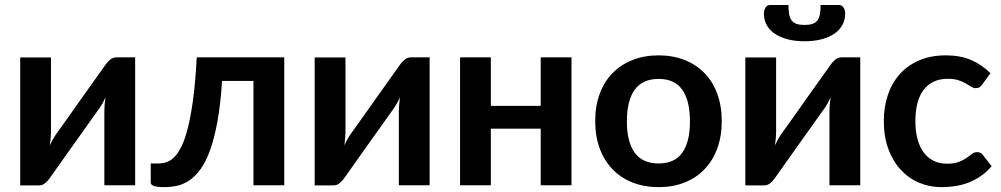

<svg xmlns="http://www.w3.org/2000/svg" viewBox="-20 -743 4013 770"><path d="M522 -513V0H398.5V-299.5Q398.5 -311 399.8 -324.8Q401 -338.5 403 -352.5Q393 -329.5 381 -312Q380 -311 371 -298.2Q362 -285.5 347.8 -265.5Q333.5 -245.5 315.5 -220.2Q297.5 -195 279 -169Q235.5 -107.5 180.5 -30Q173.5 -19.5 162.2 -9.5Q151 0.5 136.5 0.5H61V-512.5H184.5V-213Q184.5 -201.5 183.2 -187.8Q182 -174 180 -160Q191 -184.5 202 -200.5Q202.5 -201.5 211.5 -214Q220.5 -226.5 234.8 -246.5Q249 -266.5 267 -291.8Q285 -317 303.5 -343.5Q347 -405 402.5 -482.5Q409.5 -493.5 421 -503.2Q432.5 -513 447 -513Z M1120 0H996.5V-418.5H870.5Q864.5 -324 852 -255.8Q839.5 -187.5 822.2 -140Q805 -92.5 783.8 -63.8Q762.5 -35 738.5 -19Q714.5 -3 689 2.2Q663.5 7.5 637.5 7.5Q610 7.5 597.2 2.8Q584.5 -2 584.5 -10.5V-87.5H614Q630.5 -87.5 647 -92.5Q663.5 -97.5 679 -113Q694.5 -128.5 708.5 -157.2Q722.5 -186 734.2 -233.2Q746 -280.5 755 -349Q764 -417.5 769 -513H1120Z M1703 -513V0H1579.5V-299.5Q1579.5 -311 1580.8 -324.8Q1582 -338.5 1584 -352.5Q1574 -329.5 1562 -312Q1561 -311 1552 -298.2Q1543 -285.5 1528.8 -265.5Q1514.5 -245.5 1496.5 -220.2Q1478.5 -195 1460 -169Q1416.5 -107.5 1361.5 -30Q1354.5 -19.5 1343.2 -9.5Q1332 0.5 1317.5 0.5H1242V-512.5H1365.5V-213Q1365.5 -201.5 1364.2 -187.8Q1363 -174 1361 -160Q1372 -184.5 1383 -200.5Q1383.5 -201.5 1392.5 -214Q1401.5 -226.5 1415.8 -246.5Q1430 -266.5 1448 -291.8Q1466 -317 1484.5 -343.5Q1528 -405 1583.5 -482.5Q1590.5 -493.5 1602 -503.2Q1613.5 -513 1628 -513Z M2272 -513V0H2148.5V-227H1948.5V0H1825V-513H1948.5V-318.5H2148.5V-513Z M2621.5 -521Q2678.5 -521 2725.2 -502.5Q2772 -484 2805.2 -450Q2838.5 -416 2856.5 -367Q2874.5 -318 2874.5 -257.5Q2874.5 -196.5 2856.5 -147.5Q2838.5 -98.5 2805.2 -64Q2772 -29.5 2725.2 -11Q2678.5 7.5 2621.5 7.5Q2564 7.5 2517 -11Q2470 -29.5 2436.8 -64Q2403.5 -98.5 2385.2 -147.5Q2367 -196.5 2367 -257.5Q2367 -318 2385.2 -367Q2403.5 -416 2436.8 -450Q2470 -484 2517 -502.5Q2564 -521 2621.5 -521ZM2621.5 -87.5Q2685.5 -87.5 2716.2 -130.5Q2747 -173.5 2747 -256.5Q2747 -339.5 2716.2 -383Q2685.5 -426.5 2621.5 -426.5Q2556.5 -426.5 2525.2 -382.8Q2494 -339 2494 -256.5Q2494 -174 2525.2 -130.8Q2556.5 -87.5 2621.5 -87.5Z M3430 -513V0H3306.5V-299.5Q3306.5 -311 3307.8 -324.8Q3309 -338.5 3311 -352.5Q3301 -329.5 3289 -312Q3288 -311 3279 -298.2Q3270 -285.5 3255.8 -265.5Q3241.5 -245.5 3223.5 -220.2Q3205.5 -195 3187 -169Q3143.5 -107.5 3088.5 -30Q3081.5 -19.5 3070.2 -9.5Q3059 0.5 3044.5 0.5H2969V-512.5H3092.5V-213Q3092.5 -201.5 3091.2 -187.8Q3090 -174 3088 -160Q3099 -184.5 3110 -200.5Q3110.5 -201.5 3119.5 -214Q3128.5 -226.5 3142.8 -246.5Q3157 -266.5 3175 -291.8Q3193 -317 3211.5 -343.5Q3255 -405 3310.5 -482.5Q3317.5 -493.5 3329 -503.2Q3340.5 -513 3355 -513ZM3206.5 -643Q3225 -643 3237.5 -647Q3250 -651 3257.5 -660.2Q3265 -669.5 3268 -685Q3271 -700.5 3271 -723H3344Q3357 -723 3363.2 -712.2Q3369.5 -701.5 3369.5 -688.5Q3369.5 -663 3358 -642.2Q3346.5 -621.5 3325 -607.2Q3303.5 -593 3273.5 -585.2Q3243.5 -577.5 3206.5 -577.5Q3169.5 -577.5 3139.5 -585.2Q3109.5 -593 3088 -607.2Q3066.5 -621.5 3055 -642.2Q3043.5 -663 3043.5 -688.5Q3043.5 -701.5 3049.8 -712.2Q3056 -723 3069 -723H3142Q3142 -700.5 3145 -685Q3148 -669.5 3155.5 -660.2Q3163 -651 3175.2 -647Q3187.5 -643 3206.5 -643Z M3919.5 -404.5Q3914 -397.5 3908.8 -393.5Q3903.5 -389.5 3893.5 -389.5Q3884 -389.5 3875 -395.2Q3866 -401 3853.5 -408.2Q3841 -415.5 3823.8 -421.2Q3806.5 -427 3781 -427Q3748.5 -427 3724 -415.2Q3699.5 -403.5 3683.2 -381.5Q3667 -359.5 3659 -328.2Q3651 -297 3651 -257.5Q3651 -216.5 3659.8 -184.5Q3668.5 -152.5 3685 -130.8Q3701.5 -109 3725 -97.8Q3748.5 -86.5 3778 -86.5Q3807.5 -86.5 3825.8 -93.8Q3844 -101 3856.5 -109.8Q3869 -118.5 3878.2 -125.8Q3887.5 -133 3899 -133Q3914 -133 3921.5 -121.5L3957 -76.5Q3936.5 -52.5 3912.5 -36.2Q3888.5 -20 3862.8 -10.2Q3837 -0.5 3809.8 3.5Q3782.5 7.5 3755.5 7.5Q3708 7.5 3666 -10.2Q3624 -28 3592.5 -62Q3561 -96 3542.8 -145.2Q3524.5 -194.5 3524.5 -257.5Q3524.5 -314 3540.8 -362.2Q3557 -410.5 3588.5 -445.8Q3620 -481 3666.5 -501Q3713 -521 3773.5 -521Q3831 -521 3874.2 -502.5Q3917.5 -484 3952 -449.5Z"/></svg>

Font: Lato 2
Style: Bold
Weight: 700
Designer: Lukasz Dziedzic with Adam Twardoch and Botio Nikoltchev
Foundry: tyPoland Lukasz Dziedzic
Version: Version 2.015; 2015-08-06; http://www.latofonts.com/